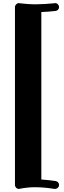

<svg xmlns="http://www.w3.org/2000/svg" viewBox="-20 -982 412 1245"><path d="M363 -936C363 -949 352 -962 337 -962C336 -962 335 -962 334 -961C290 -957 250 -954 213 -954C175 -954 140 -957 106 -961C105 -962 104 -962 103 -962C90 -962 77 -950 77 -936V217C77 231 88 243 103 243C105 243 106 243 108 242C143 235 177 232 210 232C254 232 295 237 333 243C335 243 336 243 337 243C348 243 363 234 363 217C363 205 354 194 341 192C313 188 282 184 248 182V-904C277 -905 307 -907 340 -911C353 -912 363 -923 363 -936Z"/></svg>

Font: Ribeye
Style: Regular
Weight: 400
Designer: Astigmatic (AOETI)
Foundry: Astigmatic (AOETI)
Version: Version 1.000